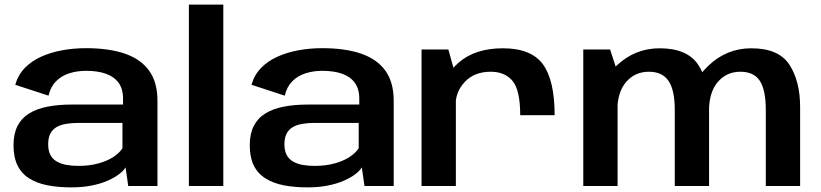

<svg xmlns="http://www.w3.org/2000/svg" viewBox="-20 -805 3552 831"><path d="M289 6Q336.5 6 375.8 -1.8Q415 -9.5 444.8 -22.5Q474.5 -35.5 494.5 -50.5Q514.5 -65.5 523.5 -80.5L535 0H661.5V-369Q661.5 -449 625.5 -499Q589.5 -549 520.5 -572.8Q451.5 -596.5 352 -596.5Q298 -596.5 248.2 -587.2Q198.5 -578 157.2 -559.2Q116 -540.5 87 -510.5Q58 -480.5 46 -438L190 -391Q199 -429.5 222.2 -453Q245.5 -476.5 279.2 -487.5Q313 -498.5 353 -498.5Q402 -498.5 437.8 -486Q473.5 -473.5 493 -447Q512.5 -420.5 512.5 -378.5V-352.5H290.5Q231.5 -352.5 184.8 -343.2Q138 -334 105.2 -313.5Q72.5 -293 55.5 -259.2Q38.5 -225.5 38.5 -176Q38.5 -124.5 55.8 -89.2Q73 -54 106.2 -33Q139.5 -12 185.5 -3Q231.5 6 289 6ZM319.5 -87Q291.5 -87 267.8 -91.2Q244 -95.5 226 -105.8Q208 -116 198.2 -134.2Q188.5 -152.5 188.5 -181Q188.5 -209 198.2 -227.2Q208 -245.5 225.2 -255.2Q242.5 -265 266.5 -269Q290.5 -273 318.5 -273H510V-163.5Q498.5 -144.5 471.8 -126.5Q445 -108.5 406.2 -97.8Q367.5 -87 319.5 -87Z M797.5 0H946.5V-785H797.5Z M1311.5 6Q1359 6 1398.2 -1.8Q1437.5 -9.5 1467.2 -22.5Q1497 -35.5 1517 -50.5Q1537 -65.5 1546 -80.5L1557.5 0H1684V-369Q1684 -449 1648 -499Q1612 -549 1543 -572.8Q1474 -596.5 1374.5 -596.5Q1320.5 -596.5 1270.8 -587.2Q1221 -578 1179.8 -559.2Q1138.5 -540.5 1109.5 -510.5Q1080.5 -480.5 1068.5 -438L1212.5 -391Q1221.5 -429.5 1244.8 -453Q1268 -476.5 1301.8 -487.5Q1335.5 -498.5 1375.5 -498.5Q1424.5 -498.5 1460.2 -486Q1496 -473.5 1515.5 -447Q1535 -420.5 1535 -378.5V-352.5H1313Q1254 -352.5 1207.2 -343.2Q1160.5 -334 1127.8 -313.5Q1095 -293 1078 -259.2Q1061 -225.5 1061 -176Q1061 -124.5 1078.2 -89.2Q1095.5 -54 1128.8 -33Q1162 -12 1208 -3Q1254 6 1311.5 6ZM1342 -87Q1314 -87 1290.2 -91.2Q1266.5 -95.5 1248.5 -105.8Q1230.5 -116 1220.8 -134.2Q1211 -152.5 1211 -181Q1211 -209 1220.8 -227.2Q1230.5 -245.5 1247.8 -255.2Q1265 -265 1289 -269Q1313 -273 1341 -273H1532.5V-163.5Q1521 -144.5 1494.2 -126.5Q1467.5 -108.5 1428.8 -97.8Q1390 -87 1342 -87Z M2231.5 -306.5H2380.5Q2380.5 -457.5 2329.8 -526.8Q2279 -596 2157 -596Q2037 -596 1966 -534.8Q1895 -473.5 1895 -392L1952 -352Q1952 -409 1993 -451.8Q2034 -494.5 2104 -494.5Q2164.5 -494.5 2198 -455.2Q2231.5 -416 2231.5 -306.5ZM1804.5 0H1953V-474L1920.5 -591H1804.5Z M2504.5 0H2653V-491.5L2620.5 -591H2504.5ZM2900.5 0H3049V-342Q3049 -453.5 3001.8 -524.8Q2954.5 -596 2835 -596Q2727.5 -596 2648.2 -520.5Q2569 -445 2569 -352.5L2651.5 -322.5Q2651.5 -405.5 2689.8 -450Q2728 -494.5 2788.5 -494.5Q2846.5 -494.5 2873.5 -454.8Q2900.5 -415 2900.5 -329ZM3294.5 0H3443V-342Q3443 -453.5 3396.8 -524.8Q3350.5 -596 3231.5 -596Q3124 -596 3044.5 -519.2Q2965 -442.5 2965 -352.5L3048.5 -322.5Q3048.5 -405.5 3086.5 -450Q3124.5 -494.5 3184.5 -494.5Q3243 -494.5 3268.8 -454.8Q3294.5 -415 3294.5 -329Z"/></svg>

Font: Anybody SemiExpanded SemiBold
Style: Regular
Weight: 600
Width: 6
Designer: Tyler Finck
Foundry: Etcetera Type Company
Version: Version 1.113;gftools[0.9.25]